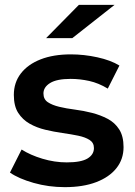

<svg xmlns="http://www.w3.org/2000/svg" viewBox="-20 -764 555 791"><path d="M247 7Q180 7 118.5 -10.5Q57 -28 21 -53L69 -148Q105 -125 155 -110Q205 -95 255 -95Q314 -95 340.5 -111Q367 -127 367 -154Q367 -176 349 -187.5Q331 -199 302 -205Q273 -211 237.5 -216Q202 -221 166.5 -229.5Q131 -238 102 -254.5Q73 -271 55 -299Q37 -327 37 -373Q37 -424 66 -461.5Q95 -499 147.5 -519.5Q200 -540 272 -540Q326 -540 381 -528Q436 -516 472 -494L424 -399Q386 -422 347.5 -430.5Q309 -439 271 -439Q214 -439 186.5 -422Q159 -405 159 -379Q159 -355 177 -343Q195 -331 224 -324Q253 -317 288.5 -312.5Q324 -308 359 -299Q394 -290 423.5 -274.5Q453 -259 471 -231Q489 -203 489 -158Q489 -108 459.5 -71Q430 -34 376 -13.5Q322 7 247 7ZM170 -607 305 -744H452L278 -607Z"/></svg>

Font: MOST Montserrat SemiBold
Style: Regular
Weight: 600
Designer: Julieta Ulanovsky
Foundry: Julieta Ulanovsky
Version: Version 8.000;March 11, 2024;FontCreator 15.0.0.2926 64-bit